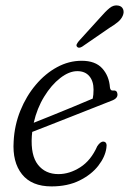

<svg xmlns="http://www.w3.org/2000/svg" viewBox="-20 -674 473 703"><path d="M369.5 -132Q365 -99.5 339.8 -67Q314.5 -34.5 271 -13Q227.5 8.5 168.5 8.5Q96 8.5 60.5 -36Q25 -80.5 30 -156.5Q33 -215.5 54.5 -268.8Q76 -322 110.8 -363.2Q145.5 -404.5 188.8 -428Q232 -451.5 279 -451.5Q329 -451.5 354.2 -423.8Q379.5 -396 382.5 -354Q384 -341.5 393.5 -342.5Q408.5 -344.5 410 -330Q412 -313.5 388 -305Q357.5 -293 317.5 -277.2Q277.5 -261.5 235.8 -245Q194 -228.5 157.5 -214.2Q121 -200 98 -191Q97 -183.5 96.5 -175.5Q92 -105 119 -70.8Q146 -36.5 194 -36.5Q234.5 -36.5 273.8 -61.5Q313 -86.5 336 -138.5Q347.5 -156 358.5 -155.5Q373.5 -154.5 369.5 -132ZM263 -413.5Q233 -413.5 200.5 -388.2Q168 -363 141.8 -320.2Q115.5 -277.5 103.5 -224.5Q130.5 -235 168.5 -250.5Q206.5 -266 246.8 -282.5Q287 -299 319.5 -313Q322.5 -326 322.5 -346Q322.5 -377 307 -395.2Q291.5 -413.5 263 -413.5ZM347 -610Q366 -632 381.2 -644.5Q396.5 -657 413.5 -653.5Q426.5 -651 430.8 -640Q435 -629 429.5 -616.5Q424 -603.5 411.2 -593Q398.5 -582.5 380 -571.5L280.5 -503Q267.5 -495.5 262 -503Q258.5 -507 261.2 -512.5Q264 -518 268.5 -523.5Z"/></svg>

Font: Fraunces 72pt S100 Light
Style: Italic
Weight: 300
Italic angle: -16°
Version: Version 1.000; ttfautohint (v1.8.3)